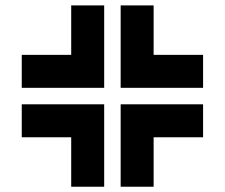

<svg xmlns="http://www.w3.org/2000/svg" viewBox="-20 -708 852 728"><path d="M312.5 -437.5H375V-375H312.5ZM312.5 -500H375V-437.5H312.5ZM312.5 -562.5H375V-500H312.5ZM312.5 -625H375V-562.5H312.5ZM250 -625H312.5V-562.5H250ZM250 -562.5H312.5V-500H250ZM187.5 -500H250V-437.5H187.5ZM250 -500H312.5V-437.5H250ZM250 -437.5H312.5V-375H250ZM187.5 -437.5H250V-375H187.5ZM125 -500H187.5V-437.5H125ZM125 -437.5H187.5V-375H125ZM312.5 -312.5H375V-250H312.5ZM250 -312.5H312.5V-250H250ZM250 -250H312.5V-187.5H250ZM250 -187.5H312.5V-125H250ZM250 -125H312.5V-62.5H250ZM312.5 -125H375V-62.5H312.5ZM312.5 -187.5H375V-125H312.5ZM312.5 -250H375V-187.5H312.5ZM187.5 -312.5H250V-250H187.5ZM125 -312.5H187.5V-250H125ZM125 -250H187.5V-187.5H125ZM187.5 -250H250V-187.5H187.5ZM437.5 -312.5H500V-250H437.5ZM437.5 -250H500V-187.5H437.5ZM437.5 -187.5H500V-125H437.5ZM437.5 -125H500V-62.5H437.5ZM500 -125H562.5V-62.5H500ZM500 -187.5H562.5V-125H500ZM500 -250H562.5V-187.5H500ZM500 -312.5H562.5V-250H500ZM625 -312.5H687.5V-250H625ZM625 -250H687.5V-187.5H625ZM562.5 -250H625V-187.5H562.5ZM562.5 -312.5H625V-250H562.5ZM437.5 -500H500V-437.5H437.5ZM437.5 -562.5H500V-500H437.5ZM437.5 -625H500V-562.5H437.5ZM500 -625H562.5V-562.5H500ZM500 -562.5H562.5V-500H500ZM500 -500H562.5V-437.5H500ZM500 -437.5H562.5V-375H500ZM437.5 -437.5H500V-375H437.5ZM562.5 -500H625V-437.5H562.5ZM625 -500H687.5V-437.5H625ZM625 -437.5H687.5V-375H625ZM562.5 -437.5H625V-375H562.5ZM437.5 -687.5H500V-625H437.5ZM500 -687.5H562.5V-625H500ZM437.5 -62.5H500V0H437.5ZM500 -62.5H562.5V0H500ZM312.5 -62.5H375V0H312.5ZM250 -62.5H312.5V0H250ZM62.5 -250H125V-187.5H62.5ZM62.5 -312.5H125V-250H62.5ZM62.5 -437.5H125V-375H62.5ZM62.5 -500H125V-437.5H62.5ZM687.5 -500H750V-437.5H687.5ZM687.5 -437.5H750V-375H687.5ZM687.5 -312.5H750V-250H687.5ZM687.5 -250H750V-187.5H687.5ZM250 -687.5H312.5V-625H250ZM312.5 -687.5H375V-625H312.5Z"/></svg>

Font: Yarndings 12
Style: Regular
Weight: 400
Designer: Sarah Cadigan-Fried
Version: Version 1.000; ttfautohint (v1.8.4.7-5d5b)